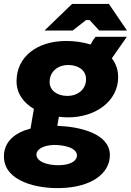

<svg xmlns="http://www.w3.org/2000/svg" viewBox="-40 -742 665 975"><path d="M306 -146C446 -146 560 -229 560 -350C560 -388 548 -420 528 -446L604 -555H445C436 -544 427 -530 420 -516C381 -528 339 -534 297 -534C146 -534 44 -452 44 -330C44 -266 80 -220 132 -189L115 -89C37 -69 -22 -23 -20 56C-17 179 148 217 268 213C421 209 520 141 518 42C514 -65 364 -99 251 -103L259 -149C275 -147 291 -146 306 -146ZM302 -255C252 -255 212 -281 212 -326C212 -381 257 -412 306 -412C358 -412 397 -385 397 -340C397 -287 354 -255 302 -255ZM262 97C193 98 146 76 145 44C145 16 179 -4 234 -6C271 -6 349 3 351 47C351 69 329 95 262 97ZM605 -587 513 -722H326L186 -587H329L397 -640H415L464 -587Z"/></svg>

Font: Fixel Display ExtraBold
Style: Italic
Weight: 800
Italic angle: -10°
Designer: AlfaBravo + MacPaw
Foundry: Kyrylo Tkachov, Marchela Mozhyna, Serhii Makarenko, Maria Weinstein, Zakhar Kryvoshyya
Version: Version 1.210;Glyphs 3.2 (3217)